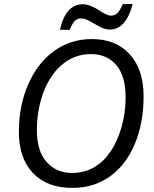

<svg xmlns="http://www.w3.org/2000/svg" viewBox="-20 -918 760 948"><path d="M521 -772Q499 -772 472.9 -785.9Q446.8 -799.8 422.9 -813.5Q398.9 -827.1 380.1 -827.1Q361.3 -827.1 348.6 -814Q335.9 -800.8 324.7 -771H275.9Q304.7 -897 388.7 -897Q407.7 -897 429.2 -888.2Q450.7 -879.4 465.8 -869.1Q507.3 -840.8 527.6 -840.8Q547.9 -840.8 560.3 -853.5Q572.8 -866.2 585.9 -897.9H634.8Q602.5 -772 521 -772ZM433.1 -725.1Q552.7 -725.1 620.8 -649.7Q689 -574.2 689 -442.6Q689 -311 645.8 -207.5Q602.5 -104 522.9 -46.9Q442.9 9.8 337.9 9.8Q212.9 9.8 143.1 -63Q73.2 -136.7 73.2 -267.1Q73.2 -397.5 120.1 -503.4Q167 -609.4 248.5 -667.2Q330.1 -725.1 433.1 -725.1ZM195.3 -464.4Q162.1 -376 162.1 -274.7Q162.1 -173.3 209.7 -118.7Q257.3 -64 335.9 -64Q414.6 -64 472.7 -111.1Q530.8 -158.2 565.4 -247.1Q600.1 -335.9 600.1 -439.2Q600.1 -542.5 554.2 -596.7Q508.3 -650.9 429.4 -650.9Q350.6 -650.9 290 -601.8Q229.5 -552.7 195.3 -464.4Z"/></svg>

Font: Open Sans Hebrew
Style: Italic
Weight: 400
Italic angle: -12°
Foundry: Ascender Corporation, Yanek Iontef
Version: Version 2.001;PS 002.001;hotconv 1.0.70;makeotf.lib2.5.58329